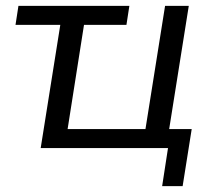

<svg xmlns="http://www.w3.org/2000/svg" viewBox="-20 -506 731 656"><path d="M534 130 554 0H119L186 -421H33L43 -486H422L412 -421H267L211 -65H477L544 -486H625L558 -65H635L604 130Z"/></svg>

Font: Nunito Sans
Style: Italic
Weight: 400
Italic angle: -9°
Designer: Vernon Adams
Foundry: Vernon Adams
Version: Version 3.006; ttfautohint (v1.8.3)